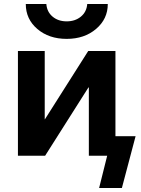

<svg xmlns="http://www.w3.org/2000/svg" viewBox="-20 -773 702 953"><path d="M413 -753H515Q515 -679 457 -629.5Q399 -580 311 -580Q223 -580 165.5 -629Q108 -678 108 -753H210Q213 -714 241 -690.5Q269 -667 311 -667Q353 -667 381.5 -690.5Q410 -714 413 -753ZM203 -181 418 -520H553V-97H653L585 160H472L512 0H486H421V-339H419L204 0H69V-520H202V-181Z"/></svg>

Font: Mplus 1p Bold
Style: Bold
Weight: 700
Version: Version 1.061